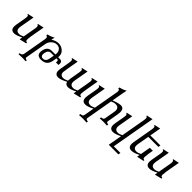

<svg xmlns="http://www.w3.org/2000/svg" viewBox="245 -2173 3821 3821"><g transform="rotate(45 2155.5 -262.5)"><path d="M282.7 14.6 293.9 -49.8Q184.6 9.8 118.7 9.8Q24.4 9.8 24.4 -93.3Q24.4 -117.7 29.8 -147.9L67.4 -361.8Q71.3 -384.8 71.3 -401.9Q71.3 -445.8 42 -445.8L44.9 -460.4L171.9 -487.8L117.7 -179.7Q113.8 -157.2 113.8 -138.7Q113.8 -52.2 199.7 -52.2Q239.7 -52.2 299.8 -82.5L348.6 -357.9Q352.5 -381.3 352.5 -397.9Q352.5 -443.4 324.2 -443.8L326.7 -460.4L455.1 -487.8L401.9 -186Q392.6 -119.6 392.6 -87.9Q392.6 -64.5 402.6 -54Q412.6 -43.5 435.1 -43L431.2 -20.5Z M880.4 -41Q959 -41 976.1 -136.7L993.7 -235.8H915.5Q841.8 -235.8 824.2 -138.2Q820.8 -119.6 820.8 -105Q820.8 -41 880.4 -41ZM675.3 239.3Q646 234.9 587.9 234.9Q520.5 234.9 474.6 239.3L480 208.5Q534.2 208.5 549.3 161.1L637.7 -340.3Q640.6 -356.9 640.6 -369.6Q640.6 -416 602.1 -416L607.4 -446.3Q691.4 -464.8 752 -502.4Q739.7 -447.8 735.8 -426.3Q811 -479 890.1 -479Q965.3 -479 1022.2 -429.9Q1079.1 -380.9 1079.1 -309.6Q1079.1 -293.5 1076.2 -275.9H1128.9Q1193.4 -275.9 1193.4 -207Q1193.4 -190.9 1189.9 -171.4H1118.7Q1121.6 -186.5 1121.6 -198.2Q1121.6 -235.8 1092.3 -235.8H1069.3L1053.2 -145Q1025.4 2 870.1 2Q752.4 2 752.4 -99.1Q752.4 -117.2 756.3 -138.2Q780.8 -275.9 898.9 -275.9H1000.5Q1003.9 -293.9 1003.9 -310.5Q1003.9 -362.8 972.2 -399.9Q940.4 -437 882.8 -437Q821.3 -437 771.5 -390.6Q721.7 -344.2 710 -278.3Q631.8 165.5 630.9 175.3Q630.9 208.5 680.7 208.5Z M1803.2 14.6 1814.5 -49.8Q1705.1 9.8 1639.2 9.8Q1564 9.8 1548.8 -55.7Q1425.8 9.8 1360.8 9.8Q1266.6 9.8 1266.6 -93.3Q1266.6 -117.7 1290 -246.3Q1313.5 -375 1313.5 -401.9Q1313.5 -445.8 1284.2 -445.8L1287.1 -460.4L1414.1 -487.8Q1356 -167 1356 -138.7Q1356 -52.2 1441.9 -52.2Q1480 -52.2 1544.9 -83.5Q1544.9 -126.5 1568.4 -250.7Q1591.8 -375 1591.8 -401.9Q1591.8 -445.8 1562.5 -445.8L1565.4 -460.4L1692.4 -487.8L1638.2 -179.7Q1634.3 -157.2 1634.3 -138.7Q1634.3 -52.2 1720.2 -52.2Q1760.3 -52.2 1820.3 -82.5Q1873 -371.6 1873 -397.9Q1873 -443.4 1844.7 -443.8L1847.2 -460.4L1975.6 -487.8Q1913.1 -144 1913.1 -87.9Q1913.1 -64.5 1923.1 -54Q1933.1 -43.5 1955.6 -43L1951.7 -20.5Z M2395 244.1Q2354.5 239.7 2290.5 239.7Q2228 239.7 2184.1 244.1L2189.9 210Q2252.9 210 2260.7 167L2298.8 -49.8Q2189.5 9.8 2123.5 9.8Q2029.3 9.8 2029.3 -93.3Q2029.3 -117.7 2034.7 -147.9L2072.3 -361.8Q2076.2 -384.8 2076.2 -401.9Q2076.2 -445.8 2046.9 -445.8L2049.3 -460.4L2176.8 -487.8L2122.6 -179.7Q2118.7 -157.2 2118.7 -138.7Q2118.7 -52.2 2204.6 -52.2Q2244.6 -52.2 2304.7 -82.5L2397 -606.9Q2399.9 -623 2399.9 -635.3Q2399.9 -682.6 2360.8 -682.6L2366.2 -712.9Q2450.2 -731.4 2512.7 -769Q2499.5 -710 2493.7 -678.2L2450.7 -433.1Q2576.7 -482.4 2636.2 -482.4Q2725.6 -482.4 2725.6 -374.5Q2725.6 -346.7 2719.2 -311.5Q2677.7 -76.7 2676.8 -67.9Q2676.8 -34.2 2730.5 -34.2L2724.1 0Q2684.6 -4.4 2625.5 -4.4Q2566.4 -4.4 2522.5 0L2528.8 -34.2Q2588.9 -34.2 2596.7 -76.7L2635.7 -298.3Q2639.2 -318.8 2639.2 -335.9Q2639.2 -425.3 2541 -425.3Q2502 -425.3 2444.3 -397.5Q2344.7 167 2343.8 175.8Q2343.8 210 2400.9 210Z M3292 244.1H3021.5L3073.2 -49.8Q2964.4 6.8 2898.4 6.8Q2803.7 6.8 2803.7 -95.7Q2803.7 -119.1 2808.6 -147.9L2846.7 -361.8Q2850.6 -384.8 2850.6 -401.9Q2850.6 -445.8 2821.3 -445.8L2823.7 -460.4L2951.2 -487.8L2897 -179.7Q2893.1 -157.2 2893.1 -138.7Q2893.1 -52.2 2979 -52.2Q3019 -52.2 3079.1 -82.5L3170.4 -602.1Q3174.8 -625.5 3174.8 -642.6Q3174.8 -687.5 3146 -688L3148.4 -704.6L3277.3 -731.9L3113.8 195.3H3300.3Z M3588.4 14.2 3599.1 -46.9Q3490.2 9.8 3424.3 9.8Q3329.6 9.8 3329.6 -92.8Q3329.6 -116.2 3334.5 -145L3411.6 -581.5Q3415.5 -604.5 3415.5 -621.6Q3415.5 -665.5 3386.2 -665.5L3389.2 -680.2L3516.6 -707.5L3475.1 -472.7H3758.3L3749.5 -423.8H3466.3L3422.9 -176.8Q3418.9 -154.3 3418.9 -135.7Q3418.9 -49.3 3504.9 -49.3Q3544.9 -49.3 3605 -79.6L3642.1 -291.5H3726.1L3707 -183.1Q3697.8 -116.7 3697.8 -85Q3697.8 -61.5 3707.8 -51Q3717.8 -40.5 3740.2 -40L3735.8 -17.6Z M4089.8 14.6 4101.1 -49.8Q3991.7 9.8 3925.8 9.8Q3831.5 9.8 3831.5 -93.3Q3831.5 -117.7 3836.9 -147.9L3874.5 -361.8Q3878.4 -384.8 3878.4 -401.9Q3878.4 -445.8 3849.1 -445.8L3852.1 -460.4L3979 -487.8L3924.8 -179.7Q3920.9 -157.2 3920.9 -138.7Q3920.9 -52.2 4006.8 -52.2Q4046.9 -52.2 4106.9 -82.5L4155.8 -357.9Q4159.7 -381.3 4159.7 -397.9Q4159.7 -443.4 4131.3 -443.8L4133.8 -460.4L4262.2 -487.8L4209 -186Q4199.7 -119.6 4199.7 -87.9Q4199.7 -64.5 4209.7 -54Q4219.7 -43.5 4242.2 -43L4238.3 -20.5Z"/></g></svg>

Font: Kelvinch
Style: Italic
Weight: 400
Italic angle: -10°
Designer: Paul James Miller
Foundry: High-Logic / Made with FontCreator
Version: Version 3.40;July 22, 2017;FontCreator 11.0.0.2388 64-bit